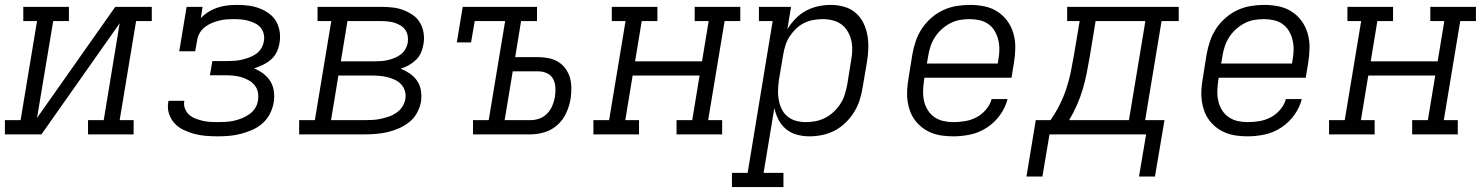

<svg xmlns="http://www.w3.org/2000/svg" viewBox="-33 -548 6053 783"><path d="M-13 0V-58H51L118 -462H62V-520H248V-462H184L118 -67L437 -520H586V-462H522L455 -58H512V0H326V-58H390L455 -453L136 0Z M855 8Q831 8 806.5 6Q782 4 759.5 -2Q737 -8 716 -18Q695 -28 679.5 -44.5Q664 -61 656.5 -83.5Q649 -106 653 -130Q653 -132 653.5 -134Q654 -136 655 -137H719Q719 -136 719 -135Q719 -134 718 -133Q716 -118 722 -103.5Q728 -89 739 -79.5Q750 -70 764 -64.5Q778 -59 793 -55.5Q808 -52 823.5 -51Q839 -50 855 -50Q871 -50 887.5 -51Q904 -52 920.5 -55.5Q937 -59 953 -65.5Q969 -72 983.5 -82Q998 -92 1007.5 -107Q1017 -122 1019 -139Q1022 -156 1018.5 -172.5Q1015 -189 1005 -201Q995 -213 980.5 -221Q966 -229 950.5 -233.5Q935 -238 918 -239.5Q901 -241 884 -241H823L833 -299H893Q908 -299 923 -300Q938 -301 953 -304.5Q968 -308 983 -313.5Q998 -319 1011 -328Q1024 -337 1032.5 -351Q1041 -365 1043 -380Q1046 -395 1042.5 -409.5Q1039 -424 1030 -435Q1021 -446 1008 -452.5Q995 -459 981 -463Q967 -467 952 -468.5Q937 -470 922 -470Q907 -470 891.5 -469Q876 -468 860.5 -464Q845 -460 830.5 -454Q816 -448 803 -438Q790 -428 781.5 -413.5Q773 -399 771 -384L763 -339H698L728 -520H793L786 -474Q800 -489 818 -500Q836 -511 856 -517.5Q876 -524 895.5 -526Q915 -528 934 -528Q958 -528 981 -525Q1004 -522 1025 -514Q1046 -506 1064 -493Q1082 -480 1093 -461Q1104 -442 1107.5 -419Q1111 -396 1107 -373Q1104 -354 1095.5 -336Q1087 -318 1072 -305Q1057 -292 1039 -283.5Q1021 -275 1003 -269Q1023 -261 1040.5 -248Q1058 -235 1069.5 -216.5Q1081 -198 1084 -175Q1087 -152 1083 -129Q1079 -106 1067.5 -83.5Q1056 -61 1037 -44.5Q1018 -28 995 -18Q972 -8 948.5 -2Q925 4 901.5 6Q878 8 855 8Z M1187 0V-58H1251L1318 -462H1262V-520H1522Q1545 -520 1568 -517.5Q1591 -515 1612 -507Q1633 -499 1651 -486.5Q1669 -474 1680 -455Q1691 -436 1694.5 -413.5Q1698 -391 1694 -368Q1691 -350 1684 -333.5Q1677 -317 1663.5 -304Q1650 -291 1634 -282Q1618 -273 1601 -268Q1621 -260 1638.5 -248Q1656 -236 1668 -218.5Q1680 -201 1683.5 -178.5Q1687 -156 1684 -134Q1680 -111 1668 -88.5Q1656 -66 1636.5 -50.5Q1617 -35 1594.5 -25Q1572 -15 1548.5 -9.5Q1525 -4 1501.5 -2Q1478 0 1455 0ZM1357 -298H1497Q1510 -298 1523.5 -299Q1537 -300 1551 -303.5Q1565 -307 1578 -312.5Q1591 -318 1602.5 -327Q1614 -336 1621 -349Q1628 -362 1630 -375Q1632 -389 1629.5 -402.5Q1627 -416 1619.5 -426.5Q1612 -437 1600.5 -444Q1589 -451 1576.5 -455Q1564 -459 1550 -460.5Q1536 -462 1522 -462H1384ZM1455 -58Q1471 -58 1487.5 -59Q1504 -60 1520 -63.5Q1536 -67 1552.5 -72.5Q1569 -78 1583.5 -88Q1598 -98 1607.5 -112.5Q1617 -127 1620 -144Q1623 -160 1618.5 -176Q1614 -192 1603.5 -203.5Q1593 -215 1578.5 -222Q1564 -229 1548.5 -233Q1533 -237 1516.5 -238.5Q1500 -240 1483 -240H1347L1317 -58Z M1896 0V-58H1960L2027 -462H1903L1888 -375H1830L1854 -520H2157V-462H2092L2068 -315H2163Q2185 -315 2206 -310.5Q2227 -306 2244.5 -295Q2262 -284 2274 -267Q2286 -250 2291.5 -230.5Q2297 -211 2297 -188.5Q2297 -166 2294 -145Q2289 -116 2276.5 -88Q2264 -60 2241 -39Q2218 -18 2188.5 -9Q2159 0 2130 0ZM2130 -58Q2149 -58 2167 -64.5Q2185 -71 2198.5 -85Q2212 -99 2219.5 -117Q2227 -135 2230 -153Q2233 -172 2232 -191Q2231 -210 2223 -225.5Q2215 -241 2198.5 -249Q2182 -257 2163 -257H2058L2025 -58Z M2387 0V-58H2451L2518 -462H2462V-520H2648V-462H2584L2557 -298H2830L2857 -462H2800V-520H2986V-462H2922L2855 -58H2912V0H2726V-58H2790L2820 -240H2547L2517 -58H2573V0Z M2952 215V157H3016L3118 -462H3062V-520H3193L3178 -429Q3192 -452 3211.5 -472Q3231 -492 3254.5 -504.5Q3278 -517 3303.5 -522.5Q3329 -528 3355 -528Q3383 -528 3409.5 -520.5Q3436 -513 3456 -496Q3476 -479 3488 -454.5Q3500 -430 3504.5 -403.5Q3509 -377 3508 -348.5Q3507 -320 3502 -292L3485 -192Q3481 -166 3473 -140.5Q3465 -115 3450.5 -91.5Q3436 -68 3415.5 -48Q3395 -28 3371 -15.5Q3347 -3 3320.5 2.5Q3294 8 3268 8Q3241 8 3216 1Q3191 -6 3172 -22Q3153 -38 3141.5 -60.5Q3130 -83 3125 -108L3081 157H3162V215ZM3253 -50Q3274 -50 3294 -54Q3314 -58 3332.5 -67.5Q3351 -77 3367 -92Q3383 -107 3394.5 -125Q3406 -143 3412 -162.5Q3418 -182 3422 -202L3438 -302Q3442 -322 3442.5 -343Q3443 -364 3438.5 -383.5Q3434 -403 3424 -420Q3414 -437 3398.5 -448.5Q3383 -460 3363 -465Q3343 -470 3322 -470Q3303 -470 3283.5 -466.5Q3264 -463 3246 -454Q3228 -445 3213 -430.5Q3198 -416 3187 -399Q3176 -382 3170 -363Q3164 -344 3161 -325L3144 -225Q3141 -204 3140 -183Q3139 -162 3142.5 -142Q3146 -122 3154.5 -104Q3163 -86 3178 -73.5Q3193 -61 3212.5 -55.5Q3232 -50 3253 -50Z M3855 8Q3832 8 3809.5 5Q3787 2 3766.5 -6Q3746 -14 3729 -27Q3712 -40 3699 -57Q3686 -74 3678.5 -94.5Q3671 -115 3668 -137Q3665 -159 3666.5 -182Q3668 -205 3672 -228L3688 -328Q3693 -355 3702 -381.5Q3711 -408 3727 -432Q3743 -456 3765.5 -475.5Q3788 -495 3814 -507Q3840 -519 3868 -523.5Q3896 -528 3923 -528Q3953 -528 3982 -522Q4011 -516 4035 -500.5Q4059 -485 4075.5 -462Q4092 -439 4100 -411Q4108 -383 4107.5 -352.5Q4107 -322 4102 -292L4092 -231H3737L3735 -218Q3732 -197 3731.5 -176Q3731 -155 3735.5 -135.5Q3740 -116 3750.5 -99Q3761 -82 3777.5 -70.5Q3794 -59 3814 -54.5Q3834 -50 3855 -50Q3879 -50 3903 -54Q3927 -58 3949 -69.5Q3971 -81 3988 -101Q4005 -121 4011 -144H4076Q4067 -109 4045 -78.5Q4023 -48 3991.5 -27.5Q3960 -7 3925 0.5Q3890 8 3855 8ZM3747 -289H4036L4038 -302Q4042 -322 4042.5 -343Q4043 -364 4038.5 -383.5Q4034 -403 4024 -420.5Q4014 -438 3998 -449.5Q3982 -461 3962 -465.5Q3942 -470 3921 -470Q3901 -470 3881 -466.5Q3861 -463 3842 -453Q3823 -443 3807 -428.5Q3791 -414 3779.5 -396Q3768 -378 3761.5 -358Q3755 -338 3752 -318Z M4153 172 4191 -58H4251Q4272 -88 4288.5 -121Q4305 -154 4316 -187.5Q4327 -221 4334 -255.5Q4341 -290 4347 -325L4370 -462H4319V-520H4774V-462H4704L4637 -58H4716L4677 172H4612L4641 0H4247L4218 172ZM4327 -58H4571L4638 -462H4435L4411 -316Q4405 -282 4398.5 -249Q4392 -216 4382.5 -184Q4373 -152 4359 -120Q4345 -88 4327 -58Z M5055 8Q5032 8 5009.5 5Q4987 2 4966.5 -6Q4946 -14 4929 -27Q4912 -40 4899 -57Q4886 -74 4878.5 -94.5Q4871 -115 4868 -137Q4865 -159 4866.5 -182Q4868 -205 4872 -228L4888 -328Q4893 -355 4902 -381.5Q4911 -408 4927 -432Q4943 -456 4965.5 -475.5Q4988 -495 5014 -507Q5040 -519 5068 -523.5Q5096 -528 5123 -528Q5153 -528 5182 -522Q5211 -516 5235 -500.5Q5259 -485 5275.5 -462Q5292 -439 5300 -411Q5308 -383 5307.5 -352.5Q5307 -322 5302 -292L5292 -231H4937L4935 -218Q4932 -197 4931.5 -176Q4931 -155 4935.5 -135.5Q4940 -116 4950.5 -99Q4961 -82 4977.5 -70.5Q4994 -59 5014 -54.5Q5034 -50 5055 -50Q5079 -50 5103 -54Q5127 -58 5149 -69.5Q5171 -81 5188 -101Q5205 -121 5211 -144H5276Q5267 -109 5245 -78.5Q5223 -48 5191.5 -27.5Q5160 -7 5125 0.5Q5090 8 5055 8ZM4947 -289H5236L5238 -302Q5242 -322 5242.5 -343Q5243 -364 5238.5 -383.5Q5234 -403 5224 -420.5Q5214 -438 5198 -449.5Q5182 -461 5162 -465.5Q5142 -470 5121 -470Q5101 -470 5081 -466.5Q5061 -463 5042 -453Q5023 -443 5007 -428.5Q4991 -414 4979.5 -396Q4968 -378 4961.5 -358Q4955 -338 4952 -318Z M5387 0V-58H5451L5518 -462H5462V-520H5648V-462H5584L5557 -298H5830L5857 -462H5800V-520H5986V-462H5922L5855 -58H5912V0H5726V-58H5790L5820 -240H5547L5517 -58H5573V0Z"/></svg>

Font: Iosevka Etoile Light Oblique
Style: Regular
Weight: 300
Italic angle: -9°
Designer: Belleve Invis
Foundry: Belleve Invis
Version: Version 15.5.2; ttfautohint (v1.8.4)